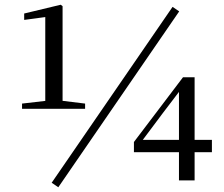

<svg xmlns="http://www.w3.org/2000/svg" viewBox="-20 -761 943 810"><path d="M73 -302V-324L177 -336H241L339 -324V-302ZM171 -302V-689L82 -677V-704L236 -741L244 -735V-302ZM735 0V-139V-155V-383H728L763 -410L667 -284L572 -157L577 -184V-171H874V-119H545V-162L752 -435H801V0ZM226 29 198 10 708 -732 736 -713Z"/></svg>

Font: Noto Serif TC ExtraLight Medium
Style: Regular
Weight: 500
Version: Version 2.002-H1;hotconv 1.1.0;makeotfexe 2.6.0